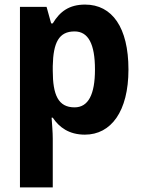

<svg xmlns="http://www.w3.org/2000/svg" viewBox="-20 -577 624 837"><path d="M351 -557C282 -557 241 -527 210 -475H203L183 -547H67V240H210V27C210 -1 207 -33 205 -64H210C238 -22 281 10 350 10C464 10 540 -91 540 -274C540 -457 469 -557 351 -557ZM305 -440C365 -440 394 -385 394 -274C394 -165 365 -109 305 -109C234 -109 210 -163 210 -269V-289C212 -392 237 -440 305 -440Z"/></svg>

Font: Noto Sans Thai Looped SemiCondensed
Style: Bold
Weight: 700
Width: 4
Designer: Sasikarn Vongin, Ben Mitchell
Foundry: The Fontpad Ltd
Version: Version 1.001